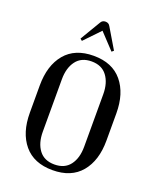

<svg xmlns="http://www.w3.org/2000/svg" viewBox="-165 -1011 926 1121"><g transform="rotate(20 298.0 -450.5)"><path d="M536 -260Q536 -136 475 -63Q414 10 298 10Q182 10 121 -63Q60 -136 60 -260V-429Q60 -554 121 -627Q182 -700 298 -700Q414 -700 475 -626.5Q536 -553 536 -429ZM426 -182V-508Q426 -578 393.5 -621.5Q361 -665 297.5 -665Q234 -665 201.5 -621.5Q169 -578 169 -508V-182Q169 -111 201.5 -68Q234 -25 297.5 -25Q361 -25 393.5 -68Q426 -111 426 -182ZM265 -894Q274 -911 294 -911Q314 -911 323 -894L398 -768L386 -758L295 -855L202 -758L190 -768Z"/></g></svg>

Font: Trochut
Style: Regular
Weight: 400
Designer: Andreu Balius
Foundry: Andreu Balius
Version: Version 1.001